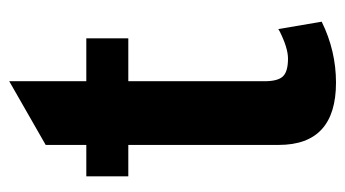

<svg xmlns="http://www.w3.org/2000/svg" viewBox="-186 -551 748 416"><g transform="rotate(-90 188.0 -343.0)"><path d="M313 -530V-439H220V-144Q220 -115 230.5 -104Q241 -93 269 -93Q292 -93 328 -111Q331 -113 333 -114L349 -20Q286 11 217 11Q82 11 82 -113V-439H14V-530H82V-618L220 -697V-530Z"/></g></svg>

Font: Almarai Bold
Style: Regular
Weight: 700
Designer: Boutros International 2019
Foundry: Created by Boutros International 2019
Version: Version 1.10